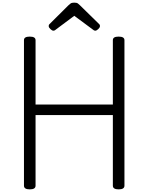

<svg xmlns="http://www.w3.org/2000/svg" viewBox="-20 -1424 1127 1458"><path d="M206 14Q162 14 162 -14V-1119Q162 -1133 173 -1139.5Q184 -1146 206 -1146Q250 -1146 250 -1119V-630H837V-1119Q837 -1133 848 -1139.5Q859 -1146 881 -1146Q925 -1146 925 -1119V-14Q925 0 914 7Q903 14 881 14Q837 14 837 -14V-550H250V-14Q250 0 239 7Q228 14 206 14ZM385 -1191Q376 -1191 363 -1203Q350 -1215 350 -1225Q350 -1228 350.5 -1232Q351 -1236 356 -1241L500 -1384Q507 -1391 516 -1397.5Q525 -1404 544 -1404Q563 -1404 571.5 -1397.5Q580 -1391 587 -1384L733 -1241Q738 -1236 738.5 -1232Q739 -1228 739 -1225Q739 -1215 726 -1203Q713 -1191 704 -1191Q697 -1191 692 -1194.5Q687 -1198 679 -1204L544 -1304L410 -1204Q403 -1198 397.5 -1194.5Q392 -1191 385 -1191Z"/></svg>

Font: Playwrite BR
Style: Regular
Weight: 400
Designer: Veronika Burian, José Scaglione
Foundry: TypeTogether
Version: Version 1.002